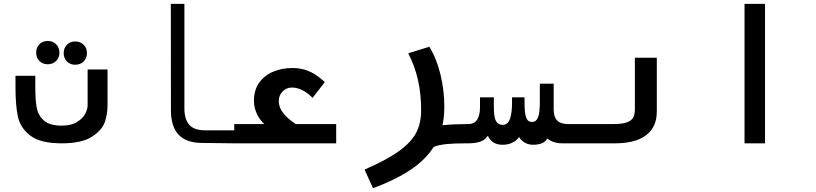

<svg xmlns="http://www.w3.org/2000/svg" viewBox="-20 -745 4240 998"><path d="M60.5 -291V-351H163.5V-289.5Q163.5 -225 170.8 -185.5Q178 -146 207.8 -119Q237.5 -92 300.5 -92Q349.5 -92 379.8 -110.5Q410 -129 422.8 -153.5Q435.5 -178 435.5 -197V-384H539V-197Q539 -153.5 525.2 -111.5Q511.5 -69.5 458.5 -34.8Q405.5 0 300 0Q190 0 138 -39.8Q86 -79.5 73.2 -138Q60.5 -196.5 60.5 -291ZM168 -471.5Q168 -498 184.8 -515Q201.5 -532 228 -532Q254.5 -532 271.8 -515Q289 -498 289 -471.5Q289 -445 271.8 -428Q254.5 -411 228 -411Q201.5 -411 184.8 -428Q168 -445 168 -471.5ZM311 -469Q311 -495.5 327.8 -512.5Q344.5 -529.5 371 -529.5Q397.5 -529.5 414.8 -512.5Q432 -495.5 432 -469Q432 -442.5 414.8 -425.5Q397.5 -408.5 371 -408.5Q344.5 -408.5 327.8 -425.5Q311 -442.5 311 -469Z M868.5 -172 868 -725H938.5V-180Q938.5 -126.5 963.2 -97Q988 -67.5 1048 -67.5H1201.5V0L1030.5 -2Q949.5 -2 909 -44.2Q868.5 -86.5 868.5 -172Z M1197.5 -100H1354.5Q1343.5 -108.5 1330.8 -126.2Q1318 -144 1309 -168.8Q1300 -193.5 1300 -221.5Q1300 -278 1328 -316.2Q1356 -354.5 1401.5 -373Q1447 -391.5 1500 -391.5Q1539.5 -391.5 1570.8 -380.5Q1602 -369.5 1623.5 -354.5Q1645 -339.5 1668.5 -318.5L1604.5 -236Q1584 -259 1554.8 -274.5Q1525.5 -290 1497.5 -290Q1468.5 -290 1448.8 -269.5Q1429 -249 1429 -219Q1429 -157.5 1517.5 -100H1727.5V0H1197.5Z M2169 -172.5Q2169 -256 2152.8 -328.5Q2136.5 -401 2102 -468L2211.5 -502Q2249.5 -440.5 2269.5 -358Q2289.5 -275.5 2289.5 -190.5Q2289.5 -137 2280 -94Q2338 -100 2401.5 -100V0Q2340 0 2300.5 4Q2261 8 2234.5 18.5Q2191 86.5 2113.5 138Q2036 189.5 1919 233.5L1875 136.5Q1992 85.5 2055.5 39.2Q2119 -7 2144 -56.5Q2169 -106 2169 -172.5Z M2515.5 -39.5Q2500.5 -16.5 2475 -8.2Q2449.5 0 2413.5 0H2400V-100H2412Q2446.5 -100 2460.8 -124Q2475 -148 2475 -187V-239H2547V-188Q2547 -136 2558 -116Q2569 -96 2592.5 -96Q2620.5 -96 2631 -127.8Q2641.5 -159.5 2641.5 -210.5V-239H2706.5V-210.5Q2706.5 -156.5 2715 -133.8Q2723.5 -111 2745.5 -111Q2766.5 -111 2776.2 -133.8Q2786 -156.5 2786 -212.5V-310H2858V-176.5Q2858 -137 2876.5 -118.5Q2895 -100 2934.5 -100H3002.5V0H2903Q2855.5 0 2825 -25Q2813 -6 2794 0.8Q2775 7.5 2750.5 7.5Q2728.5 7.5 2709.2 -2.8Q2690 -13 2678.5 -32.5Q2663.5 -13 2641.8 -2.8Q2620 7.5 2593 7.5Q2564 7.5 2545.8 -4Q2527.5 -15.5 2515.5 -39.5Z M3000 -100H3164Q3208 -100 3233 -107.2Q3258 -114.5 3269 -130.8Q3280 -147 3280 -175.5V-445H3394V-164.5Q3394 -85 3338.8 -42.5Q3283.5 0 3175.5 0H3000Z M3956.5 -725V0H3850V-725Z"/></svg>

Font: JuliaMono
Style: Bold Italic
Weight: 700
Italic angle: -9°
Monospace: yes
Designer: cormullion
Foundry: corm
Version: Version 0.057; ttfautohint (v1.8.4)